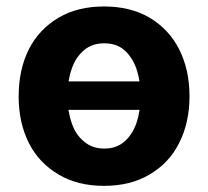

<svg xmlns="http://www.w3.org/2000/svg" viewBox="-20 -573 653 603"><path d="M130.4 -317.4H483.4V-228H130.4ZM306.6 10.7Q223.6 10.7 164.1 -24.9Q102.5 -61 70.8 -123.5Q38.6 -187.5 38.6 -270.5Q38.6 -354.5 70.8 -418.5Q102.1 -480.5 164.1 -517.6Q224.1 -552.7 306.6 -552.7Q389.6 -552.7 449.7 -517.6Q510.7 -481 542.5 -418.5Q575.2 -354 575.2 -270.5Q575.2 -188 542.5 -123.5Q510.7 -60.5 449.7 -24.9Q390.1 10.7 306.6 10.7ZM370.6 -128.4Q395.5 -149.4 408.7 -187Q421.4 -225.1 421.4 -271.5Q421.4 -318.4 408.7 -356.4Q395.5 -393.6 370.6 -415.5Q346.2 -437 307.6 -437Q269 -437 244.1 -415.5Q217.3 -393.1 205.1 -356.4Q191.9 -319.3 191.9 -271.5Q191.9 -224.6 205.1 -187Q217.3 -149.9 244.1 -128.4Q269.5 -106.4 307.6 -106.4Q345.7 -106.4 370.6 -128.4Z"/></svg>

Font: My Font
Style: Bold
Weight: 500
Designer: Rasmus Andersson
Foundry: rsms
Version: Version 0.001